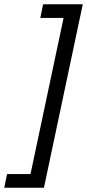

<svg xmlns="http://www.w3.org/2000/svg" viewBox="-65 -751 408 900"><path d="M-45 129 -32 65H78L233 -667H124L137 -731H323L141 129Z"/></svg>

Font: Wix Madefor Text
Style: Italic
Weight: 400
Italic angle: -12°
Designer: Dalton Maag Ltd
Foundry: Dalton Maag Ltd
Version: Version 3.100